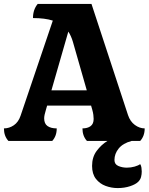

<svg xmlns="http://www.w3.org/2000/svg" viewBox="-40 -718 757 978"><path d="M3 0Q-20 -25 -20 -64Q7 -64 30.5 -80Q54 -96 65 -129L229 -613Q189 -626 128 -626Q128 -669 152 -698H426L612 -132Q623 -99 647 -81.5Q671 -64 697 -64Q697 -25 674 0H630Q586 12 564.5 38.5Q543 65 543 97Q543 119 563 127.5Q583 136 606 136Q627 136 646 130.5Q665 125 674 118Q679 125 680.5 136Q682 147 682 156Q682 170 678.5 183.5Q675 197 664 208Q651 221 622.5 230.5Q594 240 559 240Q528 240 498 229Q468 218 448.5 193Q429 168 429 127Q429 82 452.5 50.5Q476 19 507 0H403Q380 -25 380 -64Q406 -64 421.5 -75.5Q437 -87 437 -112Q437 -121 435.5 -133Q434 -145 430 -159L424 -180H200L194 -159Q190 -146 187.5 -135Q185 -124 185 -115Q185 -88 202 -76Q219 -64 249 -64Q249 -25 226 0ZM222 -258H402L331 -506Q322 -536 308 -557Z"/></svg>

Font: Calistoga
Style: Regular
Weight: 400
Designer: Yvonne Schuttler, Eben Sorkin
Foundry: www.sorkintype.com
Version: Version 1.010; ttfautohint (v1.8.4.7-5d5b)